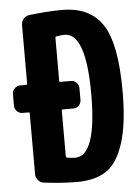

<svg xmlns="http://www.w3.org/2000/svg" viewBox="-53 -782 607 834"><g transform="rotate(-5 250.0 -365.0)"><path d="M250 -95.7Q343.8 -95.7 343.8 -365.2Q343.8 -631.8 250 -631.8Q234.4 -631.8 213.9 -627.9Q210 -627 210 -622.1V-434.6Q210 -429.7 214.8 -429.7H259.8Q274.4 -429.7 284.7 -419.9Q294.9 -410.2 294.9 -394.5V-344.7Q294.9 -330.1 285.2 -319.8Q275.4 -309.6 259.8 -309.6H214.8Q210 -309.6 210 -304.7V-106.4Q210 -101.6 213.9 -99.6Q234.4 -95.7 250 -95.7ZM250 -740.2Q370.1 -740.2 425.3 -656.7Q480.5 -573.2 480.5 -365.2Q480.5 -223.6 453.1 -139.2Q425.8 -54.7 377 -22.5Q328.1 9.8 250 9.8Q181.6 9.8 105.5 0Q90.8 -1 80.6 -13.2Q70.3 -25.4 70.3 -40V-304.7Q70.3 -309.6 65.4 -309.6H40Q25.4 -309.6 15.1 -319.8Q4.9 -330.1 4.9 -344.7V-394.5Q4.9 -409.2 15.1 -419.4Q25.4 -429.7 40 -429.7H65.4Q70.3 -429.7 70.3 -434.6V-690.4Q70.3 -705.1 80.1 -716.8Q89.8 -728.5 105.5 -730.5Q181.6 -740.2 250 -740.2Z"/></g></svg>

Font: Rounded-L Mgen+ 1mn bold
Style: Bold
Weight: 700
Designer: [Source Han Sans]
Ryoko NISHIZUKA  (kana & ideographs); Paul D. Hunt (Latin, Greek & Cyrillic); Wenlong ZHANG  (bopomofo
Version: Version 1.059.20150602